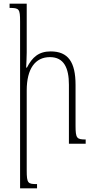

<svg xmlns="http://www.w3.org/2000/svg" viewBox="-20 -780 511 1042"><path d="M445 -23C397 -23 390 -29 390 -98V-319C390 -443 350 -501 255 -501C191 -501 155 -470 126 -413H122C123 -441 125 -468 125 -495V-760H32V-737C84 -737 89 -732 89 -663V242H181V219C132 219 125 216 125 145V-289C125 -407 171 -470 251 -470C327 -470 354 -411 354 -320V0H445Z"/></svg>

Font: Noto Serif Armenian Condensed ExtraLight
Style: Regular
Weight: 200
Width: 3
Designer: Monotype Design Team
Foundry: Monotype Imaging Inc.
Version: Version 2.008